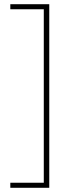

<svg xmlns="http://www.w3.org/2000/svg" viewBox="-20 -734 336 912"><path d="M29 158H214V-714H29V-690H188V134H29Z"/></svg>

Font: Noto Sans Display SemiCondensed Thin
Style: Regular
Weight: 250
Width: 4
Designer: Monotype Design team
Foundry: Monotype Imaging Inc.
Version: 1.000